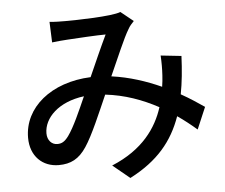

<svg xmlns="http://www.w3.org/2000/svg" viewBox="-55 -823 1111 946"><g transform="rotate(-5 500.0 -349.5)"><path d="M903 -149 949 -257C918 -278 880 -304 835 -329C846 -386 852 -448 855 -517L753 -528C755 -495 755 -462 753 -430C752 -412 750 -393 747 -374C674 -407 591 -435 502 -447C542 -535 581 -630 607 -672C615 -687 625 -697 636 -709L574 -759C529 -741 353 -738 300 -738C279 -738 249 -738 222 -741L226 -639C251 -642 282 -645 303 -646C348 -649 452 -655 492 -655C465 -599 432 -524 400 -452C204 -444 67 -331 67 -181C67 -89 127 -34 206 -34C266 -34 307 -55 344 -111C381 -166 426 -274 464 -360C560 -349 645 -318 725 -275C693 -175 623 -73 468 -9L552 60C691 -12 765 -102 808 -223C843 -199 874 -174 903 -149ZM264 -172C244 -145 229 -138 208 -138C181 -138 159 -160 159 -195C159 -271 232 -345 359 -361C327 -289 295 -215 264 -172Z"/></g></svg>

Font: Spoqa Han Sans Neo Medium
Style: Regular
Weight: 500
Designer: [Spoqa Han Sans Neo] Dong-huui Kim ___ Younghwa Kang ___ Yujin Lee ___ [Noto Sans] Ryoko NISHIZUKA ____ (kana & ideograp
Foundry: Spoqa (http://www.spoqa-han-sans.com)
Version: Version 1.100;hotconv 1.0.109;makeotfexe 2.5.65596